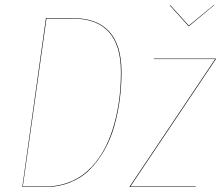

<svg xmlns="http://www.w3.org/2000/svg" viewBox="-20 -753 889 773"><path d="M840.8 -732.9 841.8 -731.9 741.2 -647.9H738.8L663.1 -731.9L665 -732.9L740.2 -649.9ZM272 -680.2Q469.2 -680.2 469.2 -462.9Q469.2 -406.2 462.2 -352.3Q455.1 -298.3 440.2 -245.6Q425.3 -192.9 400.4 -148.9Q375.5 -105 342.5 -71.3Q309.6 -37.6 262.9 -18.8Q216.3 0 161.1 0H69.8L165 -680.2ZM272 -678.2H167L71.8 -2H161.1Q208.5 -2 249.5 -16.1Q290.5 -30.3 321.3 -55.2Q352.1 -80.1 376.7 -115Q401.4 -149.9 418 -189.9Q434.6 -230 445.8 -276.4Q457 -322.8 461.9 -368.9Q466.8 -415 466.8 -462.9Q466.8 -678.2 272 -678.2ZM849.1 -517.1V-515.1L504.9 -2H768.1V0H502V-2L846.2 -515.1H599.1V-517.1Z"/></svg>

Font: Fira Sans Compressed Two
Style: Italic
Weight: 100
Width: 3
Italic angle: -8°
Designer: Carrois Corporate & Edenspiekermann AG
Foundry: Carrois Corporate GbR & Edenspiekermann AG
Version: Version 4.203;PS 004.203;hotconv 1.0.88;makeotf.lib2.5.64775